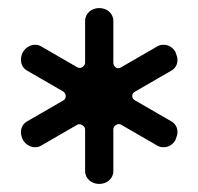

<svg xmlns="http://www.w3.org/2000/svg" viewBox="-20 -827 492 476"><path d="M137 -600C141 -597 143 -593 143 -589C143 -584 141 -580 137 -578L47 -526C37 -520 32 -511 32 -499C32 -492 34 -486 37 -480C44 -468 56 -462 67 -462C72 -462 77 -463 82 -466L172 -518C179 -522 191 -514 191 -507V-403C191 -384 207 -371 226 -371C245 -371 261 -384 261 -403V-507C261 -516 273 -522 280 -518L370 -466C375 -463 380 -462 385 -462C398 -462 408 -468 415 -480C418 -488 420 -494 420 -499C420 -511 415 -520 405 -526L315 -578C310 -581 308 -584 308 -589C308 -594 310 -597 315 -600L405 -652C415 -658 420 -667 420 -679C420 -684 418 -690 415 -698C408 -710 398 -716 385 -716C380 -716 375 -715 370 -712L280 -660C269 -653 261 -664 261 -671V-775C261 -794 245 -807 226 -807C207 -807 191 -794 191 -775V-671C191 -664 181 -655 172 -660L82 -712C77 -715 72 -716 67 -716C56 -716 44 -710 37 -698C34 -693 32 -686 32 -679C32 -667 37 -658 47 -652Z"/></svg>

Font: Fabada
Style: Regular
Weight: 400
Designer: deFharo
Foundry: deFharo.com
Version: Version 4.000 2011 initial release